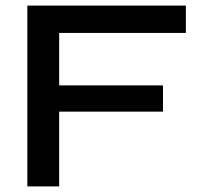

<svg xmlns="http://www.w3.org/2000/svg" viewBox="-20 -668 716 688"><path d="M646 -648V-550H192V-362H564V-268H192V0H78V-648Z"/></svg>

Font: Syne SemiBold
Style: Regular
Weight: 600
Designer: Lucas Descroix
Foundry: Bonjour Monde
Version: Version 2.200; ttfautohint (v1.8.4)